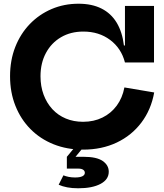

<svg xmlns="http://www.w3.org/2000/svg" viewBox="-20 -791 879 1031"><path d="M426 12.5Q340 12.5 268 -16.2Q196 -45 143.8 -97.8Q91.5 -150.5 62.8 -222.8Q34 -295 34 -381.5Q34 -467.5 62 -538.8Q90 -610 140.2 -662Q190.5 -714 257.2 -742.5Q324 -771 401.5 -771Q473.5 -771 524.8 -745.2Q576 -719.5 606.2 -669.8Q636.5 -620 645.5 -547H682.5L651 -455.5Q631.5 -531.5 571.5 -576.5Q511.5 -621.5 427.5 -621.5Q359.5 -621.5 307.8 -591.2Q256 -561 226.8 -506.8Q197.5 -452.5 197.5 -381.5Q197.5 -327.5 214.2 -282.5Q231 -237.5 261.2 -204.8Q291.5 -172 333.5 -154.5Q375.5 -137 426 -137Q484 -137 530.2 -159.8Q576.5 -182.5 607 -224Q637.5 -265.5 648 -321.5L808 -294.5Q791.5 -202 739.2 -132.8Q687 -63.5 606.8 -25.5Q526.5 12.5 426 12.5ZM651 -455.5V-759H807V-455.5ZM320.5 150.5Q332.5 155.5 348.8 158.8Q365 162 383 162Q409 162 422.2 155.5Q435.5 149 435.5 137Q435.5 126.5 426.5 120.5Q417.5 114.5 402 114.5H339V51H430Q499 51 531.5 73.5Q564 96 564 131Q564 173 519.8 196.5Q475.5 220 400 220Q367 220 341 215Q315 210 295 201ZM406 -30H452.5L385.5 51H339Z"/></svg>

Font: Hepta Slab
Style: Bold
Weight: 700
Designer: Michael LaGattuta
Foundry: Michael LaGattuta
Version: Version 1.100